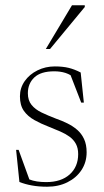

<svg xmlns="http://www.w3.org/2000/svg" viewBox="-20 -697 392 727"><path d="M187.5 -445.5Q218 -445.5 240.2 -440Q262.5 -434.5 285.5 -422.5L297.5 -308.5H287.5L242.5 -424.5L271.5 -395.5Q248 -414.5 228.2 -420.8Q208.5 -427 185.5 -427Q134.5 -427 110 -403.8Q85.5 -380.5 85.5 -344Q85.5 -317 99.5 -299.8Q113.5 -282.5 137.5 -271Q161.5 -259.5 191.5 -248Q214.5 -240 235.2 -229.8Q256 -219.5 272.2 -205.5Q288.5 -191.5 298.2 -170.8Q308 -150 308 -120.5Q308 -82.5 288.5 -53Q269 -23.5 235.2 -6.8Q201.5 10 158.5 10Q126.5 10 100.5 5.2Q74.5 0.5 53.5 -8L41 -129.5H50.5L95 -7L66.5 -29.5Q77 -23 90.5 -17.8Q104 -12.5 120 -10Q136 -7.5 155 -7.5Q211.5 -7.5 243.8 -36.5Q276 -65.5 276 -113.5Q276 -136.5 267.2 -152.5Q258.5 -168.5 243.2 -179.5Q228 -190.5 208 -199.2Q188 -208 165 -217Q135 -228.5 110 -242.5Q85 -256.5 70.2 -277.5Q55.5 -298.5 55.5 -332.5Q55.5 -364 73.5 -389.8Q91.5 -415.5 121.8 -430.5Q152 -445.5 187.5 -445.5ZM153.5 -511.5 252.5 -677H301V-670.5L169.5 -511.5Z"/></svg>

Font: Newsreader 24pt ExtraLight
Style: Regular
Weight: 250
Designer: Hugues Gentile
Foundry: Production Type
Version: Version 1.003